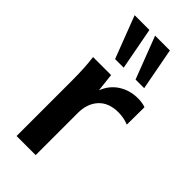

<svg xmlns="http://www.w3.org/2000/svg" viewBox="-245 -829 882 882"><g transform="rotate(45 196.0 -388.0)"><path d="M390 -509 389 -395Q357 -408 323 -408Q259 -408 225.5 -371Q192 -334 192 -273V0H68V-362Q68 -442 60 -505H177L187 -416Q206 -465 247 -491Q288 -517 340 -517Q369 -517 390 -509ZM138 -570 59 -776H155L194 -570ZM271 -570 192 -776H288L327 -570Z"/></g></svg>

Font: Muli-Bold
Style: Bold
Weight: 700
Version: Version 2.000